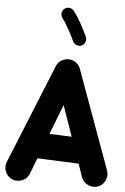

<svg xmlns="http://www.w3.org/2000/svg" viewBox="-70 -1108 813 1245"><g transform="rotate(5 336.0 -485.5)"><path d="M55.7 80.6Q24.4 66.4 12.2 33.4Q0 0.5 13.7 -30.8L276.4 -677.2Q291 -710.4 326.7 -721.9Q362.3 -733.4 393.6 -715.8Q420.9 -700.2 431.2 -673.3L664.6 -30.8Q677.2 1 663.1 33.2Q648.9 65.4 617.2 78.1Q585.4 90.3 553.2 76.4Q521 62.5 508.3 30.8L477.5 -57.6L208.5 -68.8L167 38.6Q153.3 69.8 120.1 82Q86.9 94.2 55.7 80.6ZM347.7 -427.2 272.5 -233.4 417.5 -227.5ZM298.8 -1049.8Q312.5 -1060.5 330.6 -1058.6Q348.6 -1056.6 359.4 -1042.5Q384.8 -1010.3 409.7 -965.3Q434.6 -920.4 452.6 -880.9Q459.5 -865.2 452.9 -847.4Q446.3 -829.6 430.7 -822.8Q415 -815.9 397.5 -822.5Q379.9 -829.1 373 -844.7Q362.3 -868.7 347.7 -896.2Q333 -923.8 318.1 -948.5Q303.2 -973.1 291 -988.8Q280.3 -1002.9 282.7 -1021Q285.2 -1039.1 298.8 -1049.8Z"/></g></svg>

Font: Mikhak Black
Style: Regular
Weight: 900
Designer: Amin Abedi
Version: Version 3.3